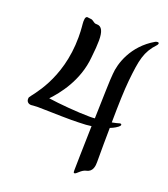

<svg xmlns="http://www.w3.org/2000/svg" viewBox="-130 -790 777 888"><g transform="rotate(20 258.5 -346.0)"><path d="M458 -268C463 -272 466 -276 466 -279C466 -282 464 -284 460 -284C459 -284 457 -284 455 -283C448 -281 437 -278 421 -275C422 -368 424 -433 429 -484C440 -589 448 -632 495 -682C498 -685 500 -689 500 -692C500 -695 498 -697 493 -697C490 -697 487 -696 482 -694C382 -636 352 -539 349 -487C346 -464 344 -365 341 -266C332 -265 323 -265 314 -265C260 -265 164 -273 111 -281C148 -320 220 -407 230 -527C234 -562 236 -590 236 -611C236 -654 226 -678 201 -678H197C185 -678 178 -692 165 -692C158 -692 153 -694 149 -694C144 -694 138 -690 138 -670C138 -655 142 -636 142 -593C142 -381 29 -269 21 -253C20 -250 20 -247 20 -244C20 -233 28 -223 43 -223C48 -223 56 -225 76 -225C112 -225 178 -222 241 -222C265 -222 289 -223 312 -224L339 -227C336 -118 334 -17 334 -8C334 3 335 5 339 5C349 5 363 -20 387 -25C418 -31 420 -62 420 -79C420 -143 420 -199 421 -248C442 -256 454 -265 458 -268Z"/></g></svg>

Font: Engagement
Style: Regular
Weight: 400
Designer: Astigmatic (AOETI)
Foundry: Astigmatic (AOETI)
Version: Version 1.000